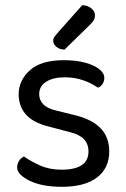

<svg xmlns="http://www.w3.org/2000/svg" viewBox="-20 -707 487 740"><path d="M401 -123Q401 -59 354 -23Q307 13 218 13Q142 13 94 -10.5Q46 -34 46 -62Q46 -74 52.5 -85.5Q59 -97 72 -104Q99 -85 135 -69Q171 -53 217 -53Q321 -53 321 -123Q321 -152 303.5 -170.5Q286 -189 252 -197L169 -219Q108 -234 80 -265.5Q52 -297 52 -344Q52 -397 95 -436Q138 -475 226 -475Q273 -475 308 -465.5Q343 -456 362.5 -440.5Q382 -425 382 -407Q382 -394 375.5 -384Q369 -374 358 -369Q346 -377 327.5 -386.5Q309 -396 284 -402.5Q259 -409 229 -409Q185 -409 158 -392Q131 -375 131 -344Q131 -322 146.5 -305.5Q162 -289 196 -281L265 -264Q333 -248 367 -213.5Q401 -179 401 -123ZM200 -578 297 -687Q319 -686 332.5 -674.5Q346 -663 346 -649Q346 -636 340 -627Q334 -618 320 -605L229 -516Q210 -516 197.5 -526.5Q185 -537 185 -550Q185 -559 190 -565.5Q195 -572 200 -578Z"/></svg>

Font: Baloo Paaji 2
Style: Regular
Weight: 400
Designer: Shuchita Grover, Noopur Datye and Ek Type
Foundry: Ek Type
Version: Version 1.700